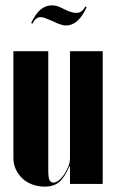

<svg xmlns="http://www.w3.org/2000/svg" viewBox="-20 -686 433 716"><path d="M239 -66H241V-36V0H363V-495H241V-95Q241 -81 235 -65.5Q229 -50 220 -36.5Q211 -23 200 -14Q189 -5 179 -5Q169 -5 164.5 -15Q160 -25 160 -48V-495H30V-96Q30 -74 39 -54.5Q48 -35 63.5 -20.5Q79 -6 100.5 2Q122 10 146 10Q180 10 200.5 -7Q221 -24 239 -66ZM101 -598 96 -600Q112 -634 131 -650Q150 -666 173 -666Q181 -666 188 -664.5Q195 -663 202 -660L236 -644Q245 -641 251.5 -639.5Q258 -638 264 -638Q276 -638 284 -644Q292 -650 298 -662L303 -659Q287 -624 268 -607.5Q249 -591 226 -591Q218 -591 210 -593.5Q202 -596 194 -599L172 -609Q156 -616 147.5 -619Q139 -622 132 -622Q122 -622 115 -616.5Q108 -611 101 -598Z"/></svg>

Font: Moniqa Black
Style: Regular
Weight: 900
Designer: Rajesh Rajput
Foundry: Rajesh Rajput
Version: Version 1.000